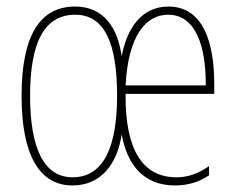

<svg xmlns="http://www.w3.org/2000/svg" viewBox="-20 -557 722 587"><path d="M495 -537C410 -537 367 -466 352 -385C340 -473 296 -537 210 -537C104 -537 46 -452 46 -264C46 -85 99 10 202 10C290 10 339 -58 352 -146C369 -53 419 10 515 10C557 10 591 -2 619 -21V-49C583 -24 552 -15 519 -15C416 -15 362 -100 364 -270H635V-301C635 -421 604 -537 495 -537ZM210 -512C301 -512 338 -422 338 -265C338 -114 300 -15 202 -15C113 -15 72 -106 72 -264C72 -423 113 -512 210 -512ZM494 -512C579 -512 610 -414 609 -296H364C372 -450 427 -512 494 -512Z"/></svg>

Font: Noto Sans Khmer UI ExtraCondensed Thin
Style: Regular
Weight: 100
Width: 2
Designer: Danh Hong and the Monotype Design Team
Foundry: Monotype Imaging Inc.
Version: Version 2.002